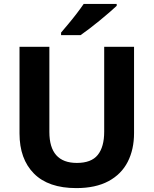

<svg xmlns="http://www.w3.org/2000/svg" viewBox="-20 -954 787 984"><path d="M667 -272Q667 -188 634.5 -124.5Q602 -61 536 -25.5Q470 10 371 10Q228 10 154 -64.5Q80 -139 80 -270V-714H233V-278Q233 -119 374 -119Q448 -119 481 -160Q514 -201 514 -279V-714H667ZM578 -924Q563 -910 540 -890Q517 -870 490 -848Q463 -826 437.5 -806.5Q412 -787 393 -774H293V-787Q309 -806 330.5 -831.5Q352 -857 373 -884.5Q394 -912 409 -934H578Z"/></svg>

Font: Noto Sans Thai Looped
Style: Bold
Weight: 700
Designer: Sasikarn Vongin, Ben Mitchell
Foundry: The Fontpad Ltd
Version: Version 1.001; ttfautohint (v1.8.4.7-5d5b)